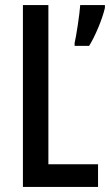

<svg xmlns="http://www.w3.org/2000/svg" viewBox="-20 -734 432 754"><path d="M70 0H365V-89H170V-714H70ZM392 -703V-714H295C293 -680 279 -589 273 -565V-554H330C353 -590 382 -659 392 -703Z"/></svg>

Font: Noto Sans Arabic UI XCn Md
Style: Regular
Weight: 500
Width: 2
Designer: Monotype Design Team, Nadine Chahine and Nizar Qandah
Foundry: Monotype Imaging Inc.
Version: Version 2.010